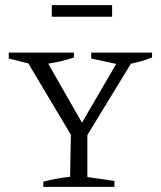

<svg xmlns="http://www.w3.org/2000/svg" viewBox="-20 -725 623 745"><path d="M148 0V-20Q202 -34 252 -39L255 -202L90 -479L14 -498V-521H267V-502Q219 -486 167 -478L298 -249L431 -477L334 -498V-521H570V-502Q530 -486 488 -478L319 -201V-38L424 -23V0ZM181 -660V-705H415V-660Z"/></svg>

Font: Piazzolla SC Light
Style: Regular
Weight: 300
Designer: Juan Pablo del Peral
Foundry: Huerta Tipografica
Version: Version 1.330